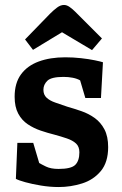

<svg xmlns="http://www.w3.org/2000/svg" viewBox="-20 -740 490 774"><path d="M217 14Q181 14 145 8Q109 2 82 -5.5Q55 -13 44 -19L50 -164H114L138 -83Q146 -78 165.5 -68.5Q185 -59 216 -59Q267 -59 283.5 -75.5Q300 -92 300 -126Q300 -149 286.5 -161.5Q273 -174 249.5 -182Q226 -190 200 -197Q172 -204 144 -213.5Q116 -223 92 -239Q68 -255 53.5 -282Q39 -309 39 -350Q39 -405 64.5 -440Q90 -475 136 -492Q182 -509 243 -509Q275 -509 306.5 -505.5Q338 -502 362 -497Q386 -492 395 -489L387 -345H324L303 -416Q291 -423 273.5 -426.5Q256 -430 236 -430Q187 -430 171 -414.5Q155 -399 155 -378Q155 -358 168 -346Q181 -334 203 -326.5Q225 -319 251 -310Q279 -302 308 -292Q337 -282 361.5 -264.5Q386 -247 401 -218.5Q416 -190 416 -147Q416 -86 386.5 -50.5Q357 -15 311 -0.5Q265 14 217 14ZM351 -538 230 -610 113 -539 81 -581 182 -685Q196 -699 210 -709.5Q224 -720 238 -720Q249 -720 260.5 -712Q272 -704 283 -693L391 -585Z"/></svg>

Font: Faustina Light
Style: Bold
Weight: 700
Version: Version 1.200